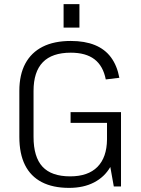

<svg xmlns="http://www.w3.org/2000/svg" viewBox="-20 -906 684 933"><path d="M316 7Q237 7 183 -21Q129 -49 101.5 -104Q74 -159 74 -241V-464Q74 -543 103 -597Q132 -651 187.5 -679Q243 -707 324 -707Q392 -707 441 -687Q490 -667 519.5 -627Q549 -587 560 -528L494 -520Q481 -586 439 -618Q397 -650 324 -650Q233 -650 188 -603.5Q143 -557 143 -464V-241Q143 -143 186.5 -96Q230 -49 321 -49Q408 -49 453.5 -95Q499 -141 500 -228L544 -209Q544 -143 516 -94.5Q488 -46 437 -19.5Q386 7 316 7ZM500 -184V-345L521 -309H323V-361H568V0H533ZM366 -886V-772H289V-886Z"/></svg>

Font: Pathway Extreme 28pt Light
Style: Regular
Weight: 300
Designer: Eduardo Rodriguez Tunni
Foundry: Eduardo Rodriguez Tunni
Version: Version 1.001;gftools[0.9.26]